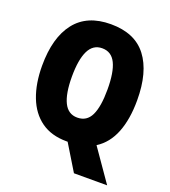

<svg xmlns="http://www.w3.org/2000/svg" viewBox="-158 -840 996 1125"><g transform="rotate(20 340.0 -277.5)"><path d="M636 -358Q636 -240 603 -156.5Q570 -73 502 -30L641 170H434L336 9H329Q234 9 170.5 -36.5Q107 -82 75 -165Q43 -248 43 -359Q43 -534 117.5 -629.5Q192 -725 340 -725Q490 -725 563 -629.5Q636 -534 636 -358ZM229 -358Q229 -253 256 -198Q283 -143 340 -143Q399 -143 425 -197Q451 -251 451 -358Q451 -466 424.5 -520.5Q398 -575 340 -575Q283 -575 256 -519.5Q229 -464 229 -358Z"/></g></svg>

Font: Noto Sans Bengali Condensed Black
Style: Regular
Weight: 900
Width: 3
Designer: Joana Ranito - Universal Thirst; Jelle Bosma - Monotype Design Team
Foundry: Universal Thirst ehf.
Version: Version 3.000; ttfautohint (v1.8.4.7-5d5b)